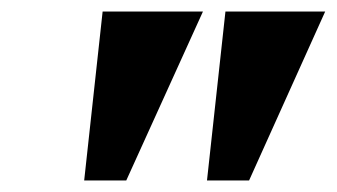

<svg xmlns="http://www.w3.org/2000/svg" viewBox="-20 -734 584 333"><path d="M126 -421 158 -714H332L199 -421ZM339 -421 371 -714H544L412 -421Z"/></svg>

Font: Noto Serif Tamil Condensed Black
Style: Italic
Weight: 900
Width: 3
Italic angle: -12°
Designer: Indian Type Foundry, Tom Grace, and the Monotype Design Team
Foundry: Monotype Imaging Inc.
Version: Version 2.003; ttfautohint (v1.8.4.7-5d5b)